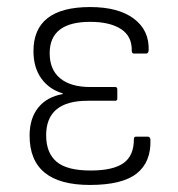

<svg xmlns="http://www.w3.org/2000/svg" viewBox="-20 -514 506 545"><path d="M235 11Q64 11 64 -129Q64 -178 88.5 -208.5Q113 -239 158 -247V-249Q120 -260 97.5 -291Q75 -322 75 -369Q75 -494 236 -494Q316 -494 360 -461Q404 -428 402 -371Q401 -362 395 -362H360Q354 -362 354 -370Q355 -411 323.5 -431.5Q292 -452 236 -452Q121 -452 121 -363Q121 -316 151 -291.5Q181 -267 236 -267H307Q313 -267 313 -260V-234Q313 -228 307 -228H229Q111 -228 111 -130Q111 -80 140.5 -55Q170 -30 237 -30Q301 -30 330.5 -51Q360 -72 360 -118Q360 -126 365 -126H400Q406 -126 407 -117Q409 -54 368 -21.5Q327 11 235 11Z"/></svg>

Font: Sofia Sans Semi Condensed Light
Style: Regular
Weight: 300
Designer: Botio Nikoltchev, Ani Petrova
Foundry: lettersoup
Version: Version 4.100; ttfautohint (v1.8.4.7-5d5b)